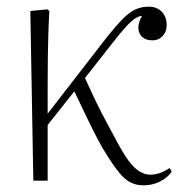

<svg xmlns="http://www.w3.org/2000/svg" viewBox="-20 -542 568 576"><path d="M410 14Q389 14 372 5.5Q355 -3 338 -23.5Q321 -44 300 -78Q288 -96 273 -124.5Q258 -153 240.5 -189.5Q223 -226 203 -268L123 -167V0H80L71 -509L122 -514L128 -509Q126 -473 125 -439Q124 -405 123.5 -369.5Q123 -334 123 -293Q123 -252 123 -201L301 -431Q329 -466 349 -486Q369 -506 387 -514Q405 -522 426 -522Q450 -522 465 -507Q480 -492 480 -466Q480 -447 468 -434Q456 -421 438 -421Q408 -421 398.5 -442.5Q389 -464 406 -494Q397 -494 386 -487Q375 -480 359.5 -463.5Q344 -447 319 -415L235 -308Q254 -266 269.5 -234Q285 -202 300 -174.5Q315 -147 331 -117Q350 -81 366 -59.5Q382 -38 398 -28Q414 -18 431 -18Q446 -18 461 -23.5Q476 -29 489 -38L495 -27Q487 -15 473.5 -5.5Q460 4 444 9Q428 14 410 14Z"/></svg>

Font: Literata 60pt ExtraLight
Style: Regular
Weight: 250
Designer: Latin by Veronika Burian and Jose Scaglione. Greek by Irene Vlachou. Cyrillic by Vera Evstafieva.
Foundry: TypeTogether
Version: Version 3.103;gftools[0.9.29]